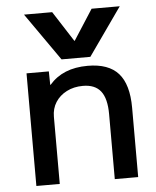

<svg xmlns="http://www.w3.org/2000/svg" viewBox="-55 -837 719 883"><g transform="rotate(-5 304.5 -395.0)"><path d="M89 -790H219L309 -650H311L401 -790H531L376 -570H243ZM77 0V-520H180L181 -458H183Q214 -494 258 -512Q302 -530 360 -530Q456 -530 501.5 -479Q547 -428 547 -320V0H439V-300Q439 -372 412.5 -406Q386 -440 330 -440Q288 -440 255 -423Q222 -406 203.5 -377Q185 -348 185 -310V0Z"/></g></svg>

Font: M PLUS 1 Medium
Style: Regular
Weight: 500
Designer: Coji Morishita
Foundry: UNDERFOREST DESIGN
Version: Version 1.001